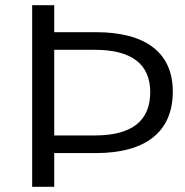

<svg xmlns="http://www.w3.org/2000/svg" viewBox="-20 -720 713 740"><path d="M349 -596H189V-700H104V0H189V-130H349C543 -130 646 -213 646 -367C646 -516 543 -596 349 -596ZM346 -198H189V-528H346C488 -528 559 -472 559 -365C559 -254 488 -198 346 -198Z"/></svg>

Font: Juman Normal
Style: Regular
Weight: 300
Designer: Bandar Raffah (Arabic) Julieta Ulanovsky (Latin)
Foundry: Caramella
Version: Version 5.022;PS 005.022;hotconv 1.0.88;makeotf.lib2.5.64775